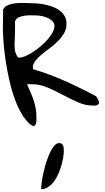

<svg xmlns="http://www.w3.org/2000/svg" viewBox="-22 -882 731 1341"><path d="M-2 -689.5Q-2 -697.3 -1.5 -715.3Q-1 -733.4 -1 -753.4Q-1 -773.4 -0.5 -791.5Q0 -809.6 0 -816.4Q10.7 -836.9 33.7 -846.2Q56.6 -855.5 83.5 -858.9Q110.4 -862.3 136.2 -861.3Q162.1 -860.4 178.7 -860.4Q200.2 -860.4 229 -858.4Q257.8 -856.4 286.6 -851.1Q315.4 -845.7 343.8 -835.4Q372.1 -825.2 394 -809.1Q416 -793 429.2 -770Q442.4 -747.1 442.4 -715.8Q442.4 -678.7 424.8 -648.9Q407.2 -619.1 381.3 -593.3Q355.5 -567.4 324.7 -544.9Q293.9 -522.5 268.1 -501Q242.2 -479.5 224.6 -457Q207 -434.6 207 -408.2Q207 -406.2 208.5 -402.8Q210 -399.4 210 -398.4Q325.2 -364.3 434.1 -315.4Q543 -266.6 648.4 -210Q651.4 -208 654.8 -202.6Q658.2 -197.3 661.1 -189.9Q664.1 -182.6 667 -176.8Q669.9 -170.9 669.9 -167Q669.9 -158.2 665 -153.8Q660.2 -149.4 653.3 -147Q646.5 -144.5 639.6 -144.5Q632.8 -144.5 627.9 -144.5Q575.2 -144.5 522.9 -167.5Q470.7 -190.4 418 -218.8Q365.2 -247.1 311 -270.5Q256.8 -293.9 198.2 -293.9H167Q182.6 -257.8 194.8 -229.5Q207 -201.2 215.3 -174.8Q223.6 -148.4 228 -121.6Q232.4 -94.7 232.4 -63.5Q232.4 -56.6 232.4 -47.4Q232.4 -38.1 231.4 -28.3Q230.5 -18.6 225.6 -10.7Q220.7 -2.9 210 0Q169.9 -23.4 138.2 -72.8Q106.4 -122.1 83 -185.5Q59.6 -249 43.5 -320.3Q27.3 -391.6 17.1 -460.4Q6.8 -529.3 2.4 -589.4Q-2 -649.4 -2 -689.5ZM82 -627.9Q82 -615.2 80.6 -595.2Q79.1 -575.2 80.1 -554.2Q81.1 -533.2 86.4 -514.2Q91.8 -495.1 104.5 -481.4Q106.4 -480.5 108.4 -480.5Q109.4 -479.5 113.3 -479.5Q130.9 -479.5 155.8 -490.2Q180.7 -501 208 -518.6Q235.4 -536.1 262.2 -559.1Q289.1 -582 310.5 -606.4Q332 -630.9 345.2 -655.8Q358.4 -680.7 358.4 -701.2Q358.4 -720.7 343.8 -734.9Q329.1 -749 308.6 -757.8Q288.1 -766.6 266.1 -770.5Q244.1 -774.4 230.5 -774.4Q213.9 -774.4 191.4 -774.9Q168.9 -775.4 147 -772Q125 -768.6 107.4 -759.8Q89.8 -751 83 -733.4Q83 -727.5 83 -712.9Q83 -698.2 83 -681.2Q83 -664.1 82.5 -649.4Q82 -634.8 82 -627.9ZM390.6 117.2Q401.4 117.2 408.7 122.1Q416 127 418.9 134.3Q421.9 141.6 422.9 150.9Q423.8 160.2 423.8 168.9Q423.8 189.5 419.4 217.3Q415 245.1 406.2 275.4Q397.5 305.7 384.3 335.4Q371.1 365.2 353.5 387.7Q335.9 410.2 314 424.8Q292 439.5 265.6 439.5Q265.6 418 270 386.2Q274.4 354.5 282.7 318.4Q291 282.2 302.7 246.6Q314.5 210.9 328.1 182.1Q341.8 153.3 357.4 135.3Q373 117.2 390.6 117.2Z"/></svg>

Font: Gloria Hallelujah
Style: Regular
Weight: 400
Designer: Kimberly Geswein
Foundry: Kimberly Geswein
Version: Version 1.004 2010